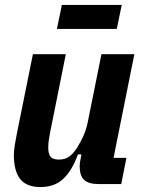

<svg xmlns="http://www.w3.org/2000/svg" viewBox="-20 -744 581 776"><path d="M246 -525 183 -211Q180 -195 177.5 -179Q175 -163 175 -148Q175 -122 184.5 -110.5Q194 -99 218 -99Q243 -99 259.5 -111Q276 -123 291 -146Q305 -168 317 -194.5Q329 -221 335 -252L390 -525H523L439 -106H491L470 0H380Q338 0 320 -17Q302 -34 302 -72Q302 -79 303 -87Q304 -95 306 -103L309 -120H295Q272 -56 236.5 -22Q201 12 144 12Q87 12 61.5 -20.5Q36 -53 36 -118Q36 -135 40 -159Q44 -183 47 -198L113 -525ZM230 -724H472L452 -627H210Z"/></svg>

Font: IBM Plex Sans Cond
Style: Bold Italic
Weight: 700
Width: 3
Italic angle: -11°
Designer: Mike Abbink, Paul van der Laan, Pieter van Rosmalen
Foundry: Bold Monday
Version: Version 1.3